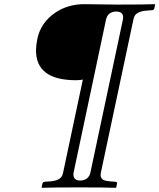

<svg xmlns="http://www.w3.org/2000/svg" viewBox="-20 -667 764 921"><path d="M488.8 -574.2 333 161.1Q327.1 198.2 364.7 199.2Q405.3 197.3 413.6 161.1L569.8 -574.2Q576.2 -611.3 537.1 -611.8Q497.6 -610.4 488.8 -574.2ZM544.9 -645Q674.3 -645 722.7 -647L724.1 -645L720.2 -626Q717.8 -619.1 710.4 -618.2L684.1 -616.2Q636.2 -612.3 625 -588.9Q622.1 -582 620.1 -574.2L463.9 161.1Q457.5 191.9 484.4 199.2Q494.6 201.7 509.8 203.1L535.6 205.1Q542 207.5 541.5 212.9L537.6 231.9L535.2 233.9Q486.8 231.9 358.6 231.9Q230.5 231.9 181.2 233.9L179.7 231.9L183.6 212.9Q186.5 206.1 192.4 205.1L219.7 203.1Q267.6 199.7 278.8 174.3Q281.2 168 282.7 161.1L377.4 -285.2Q362.3 -282.2 344.7 -282.2Q149.4 -282.2 152.8 -430.2Q153.8 -454.6 159.2 -481Q175.8 -560.1 247.6 -607.9Q307.1 -647 384.8 -647Q431.6 -647 502.4 -645.5Q534.7 -645 544.9 -645Z"/></svg>

Font: Linux Libertine Display Slanted O
Style: Slanted
Weight: 400
Designer: Philipp H. Poll
Foundry: Philipp H. Poll
Version: Version 5.0.9